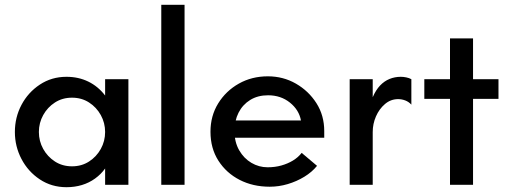

<svg xmlns="http://www.w3.org/2000/svg" viewBox="-20 -770 2122 800"><path d="M257 10Q195 10 146 -22.5Q97 -55 69.5 -107.5Q42 -160 42 -220Q42 -281 69.5 -333Q97 -385 146 -417.5Q195 -450 257 -450Q307 -450 348 -430Q389 -410 418 -372V-440H515V0H418V-68Q401 -44 376 -26Q351 -8 321 1Q291 10 257 10ZM280 -77Q320 -77 351 -97Q382 -117 400 -149.5Q418 -182 418 -220Q418 -258 400 -290.5Q382 -323 351 -343Q320 -363 280 -363Q240 -363 209 -343Q178 -323 160 -290.5Q142 -258 142 -220Q142 -182 160 -149.5Q178 -117 209 -97Q240 -77 280 -77Z M652 0V-750H749V0Z M1104 8Q1034 8 978.5 -20.5Q923 -49 890 -100.5Q857 -152 857 -221Q857 -287 889 -339Q921 -391 975 -421.5Q1029 -452 1096 -452Q1160 -452 1213 -421.5Q1266 -391 1298.5 -340Q1331 -289 1331 -224V-196H930V-268H1234Q1226 -312 1188 -342.5Q1150 -373 1097 -373Q1054 -373 1022.5 -353.5Q991 -334 974 -300.5Q957 -267 957 -224Q957 -178 976.5 -144Q996 -110 1027.5 -91.5Q1059 -73 1095 -73Q1126 -73 1152.5 -80.5Q1179 -88 1200.5 -101Q1222 -114 1237 -133L1301 -79Q1280 -53 1248 -33.5Q1216 -14 1179 -3Q1142 8 1104 8Z M1437 0V-440H1533V-365Q1546 -395 1563.5 -413.5Q1581 -432 1603 -441Q1625 -450 1650 -450Q1661 -450 1673 -447.5Q1685 -445 1694 -440V-334Q1683 -346 1668.5 -351.5Q1654 -357 1639 -357Q1608 -357 1584 -336.5Q1560 -316 1546.5 -285Q1533 -254 1533 -220V0Z M1855 0V-358H1748V-440H1855V-610H1951V-440H2057V-358H1951V0Z"/></svg>

Font: Teachers Medium
Style: Regular
Weight: 500
Designer: Alfredo Marco Pradil, Chank Diesel
Version: Version 1.001